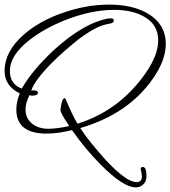

<svg xmlns="http://www.w3.org/2000/svg" viewBox="-20 -555 741 835"><path d="M571 260Q516 260 418 161Q384 127 353 89.5Q322 52 293 11Q232 26 182 26Q51 26 51 -79Q51 -112 66 -149Q0 -181 0 -246Q0 -332 84 -405Q151 -463 247 -497Q352 -535 455 -535Q552 -535 618 -499Q701 -452 701 -364Q701 -293 645 -213Q538 -59 329 2Q349 33 377 67.5Q405 102 439 140Q529 237 574 237Q597 237 597 213Q597 209 596.5 204.5Q596 200 595 195Q592 184 592 180Q592 171 601 171Q617 171 617 211Q617 233 604 246Q590 260 571 260ZM190 5Q229 5 281 -7Q243 -63 243 -77Q243 -82 244.5 -89.5Q246 -97 248 -107Q253 -128 261 -128Q264 -128 266 -123Q279 -92 291.5 -65.5Q304 -39 317 -17Q500 -74 614 -238Q668 -316 668 -379Q668 -450 604 -484Q554 -512 476 -512Q376 -512 262 -467Q175 -432 112 -384Q23 -316 23 -247Q23 -188 75 -170Q98 -211 133.5 -253Q169 -295 213 -336Q306 -421 389 -456Q410 -464 428 -469.5Q446 -475 461 -475H463Q475 -475 475 -466Q475 -456 461 -453Q427 -447 406 -437Q387 -428 367 -415.5Q347 -403 324 -386Q301 -368 268.5 -340Q236 -312 207 -283Q129 -204 116 -161Q119 -162 125 -162Q145 -162 145 -152Q145 -139 120 -139Q117 -139 114 -139.5Q111 -140 108 -141Q91 -107 91 -79Q91 -40 120 -17Q148 5 190 5Z"/></svg>

Font: Corinthia
Style: Regular
Weight: 400
Designer: Robert E. Leuschke
Foundry: Robert E. Leuschke
Version: Version 1.013; ttfautohint (v1.8.3)